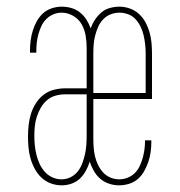

<svg xmlns="http://www.w3.org/2000/svg" viewBox="-20 -548 540 576"><path d="M165 8Q148 8 132 2Q116 -4 104 -15.5Q92 -27 84 -42Q76 -57 71.5 -73Q67 -89 65.5 -105.5Q64 -122 64 -139Q64 -156 66 -173.5Q68 -191 73 -207Q78 -223 87.5 -238Q97 -253 110.5 -263.5Q124 -274 141 -278.5Q158 -283 175 -283H240V-404Q240 -422 237 -440.5Q234 -459 225 -475Q216 -491 199.5 -500.5Q183 -510 165 -510Q152 -510 140 -505Q128 -500 119 -491Q110 -482 104.5 -470.5Q99 -459 95.5 -446.5Q92 -434 90.5 -421.5Q89 -409 89 -396V-390H70V-397Q70 -412 72 -427Q74 -442 78.5 -456.5Q83 -471 90.5 -484.5Q98 -498 109 -508Q120 -518 135 -523Q150 -528 165 -528Q180 -528 194 -524Q208 -520 219.5 -511Q231 -502 239 -489.5Q247 -477 252 -463Q257 -477 265 -489Q273 -501 284 -510.5Q295 -520 309.5 -524Q324 -528 338 -528Q354 -528 369.5 -522.5Q385 -517 397 -506Q409 -495 416.5 -481Q424 -467 428.5 -451.5Q433 -436 434.5 -419.5Q436 -403 436 -387V-251H260V-133Q260 -119 261 -105.5Q262 -92 265 -79Q268 -66 274 -53.5Q280 -41 289 -31Q298 -21 311 -15.5Q324 -10 337 -10Q350 -10 362 -14.5Q374 -19 383.5 -28Q393 -37 398.5 -48.5Q404 -60 407.5 -72Q411 -84 413 -97Q415 -110 415 -123V-127H434V-122Q434 -107 432 -92Q430 -77 425 -62.5Q420 -48 412.5 -34.5Q405 -21 393.5 -11Q382 -1 367 3.5Q352 8 337 8Q322 8 307 3Q292 -2 280.5 -12Q269 -22 261.5 -35.5Q254 -49 249 -63Q245 -49 237.5 -35.5Q230 -22 219.5 -12Q209 -2 194.5 3Q180 8 165 8ZM260 -269H417V-387Q417 -401 415.5 -414.5Q414 -428 411 -441.5Q408 -455 402 -467.5Q396 -480 387 -490Q378 -500 365 -505Q352 -510 338 -510Q325 -510 312 -505Q299 -500 289.5 -490Q280 -480 274.5 -467.5Q269 -455 265.5 -441.5Q262 -428 261 -414.5Q260 -401 260 -387ZM165 -10Q179 -10 192 -16.5Q205 -23 213.5 -34Q222 -45 227 -58.5Q232 -72 235 -85.5Q238 -99 239 -113.5Q240 -128 240 -142V-265H175Q161 -265 146.5 -261Q132 -257 121 -247.5Q110 -238 102.5 -225Q95 -212 90.5 -198Q86 -184 84.5 -169.5Q83 -155 83 -140Q83 -126 84.5 -111.5Q86 -97 89.5 -83Q93 -69 99 -56Q105 -43 114.5 -32.5Q124 -22 137 -16Q150 -10 165 -10Z"/></svg>

Font: Iosevka Curly Thin
Style: Regular
Weight: 100
Monospace: yes
Designer: Belleve Invis
Foundry: Belleve Invis
Version: Version 22.1.2; ttfautohint (v1.8.4)